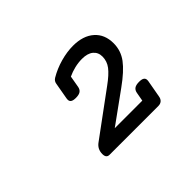

<svg xmlns="http://www.w3.org/2000/svg" viewBox="-87 -830 775 775"><g transform="rotate(-45 300.0 -443.0)"><path d="M501 -542.5Q501 -500.5 476.1 -467Q451.2 -433.6 395.5 -393.6L261.7 -296.9H418.9L425.8 -335Q428.2 -347.7 437 -353.8Q445.8 -359.9 463.4 -359.9Q478.5 -359.9 485.4 -355.2Q492.2 -350.6 492.2 -341.3Q492.2 -337.4 491.7 -335L478.5 -261.7Q476.6 -249 469 -242.4Q461.4 -235.8 449.7 -235.8H170.9Q152.3 -235.8 152.3 -258.3Q152.3 -286.6 174.8 -302.7L360.8 -439.5Q398.4 -466.8 414.8 -488.3Q431.2 -509.8 431.2 -536.6Q431.2 -560.5 414.3 -574.5Q397.5 -588.4 365.7 -588.4Q345.2 -588.4 323.7 -583.3Q302.2 -578.1 283.7 -569.3L274.9 -519Q272.5 -506.3 263.7 -500.2Q254.9 -494.1 237.3 -494.1Q222.2 -494.1 215.3 -498.8Q208.5 -503.4 208.5 -512.7Q208.5 -516.6 209 -519L221.7 -590.8Q223.6 -604 235.8 -611.3Q268.1 -630.4 305.7 -640.9Q343.3 -651.4 377.4 -651.4Q435.1 -651.4 468 -622.3Q501 -593.3 501 -542.5Z"/></g></svg>

Font: Courier Prime
Style: Italic
Weight: 400
Italic angle: -10°
Designer: Alan Dague-Greene
Foundry: Quote-Unquote Apps
Version: Version 3.018